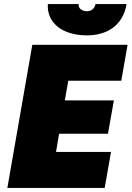

<svg xmlns="http://www.w3.org/2000/svg" viewBox="-20 -919 644 939"><path d="M16 0H492L523 -176H254L269 -265H508L537 -428H297L314 -524H573L604 -700H138ZM405 -746C505 -746 582 -796 599 -899H447C443 -877 426 -864 405 -864C380 -864 361 -880 365 -899H214C208 -811 281 -746 405 -746Z"/></svg>

Font: Fixel Display 20240404 Black
Style: Italic
Weight: 900
Italic angle: -10°
Designer: AlfaBravo + MacPaw
Foundry: Kyrylo Tkachov, Marchela Mozhyna, Serhii Makarenko, Maria Weinstein, Zakhar Kryvoshyya
Version: Version 1.211;Glyphs 3.2 (3225)